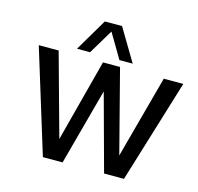

<svg xmlns="http://www.w3.org/2000/svg" viewBox="-108 -865 1012 979"><g transform="rotate(15 398.0 -375.0)"><path d="M295 -579H226L327 -750H418L520 -579H450L373 -709ZM796 -546 629 0H524L414 -404L305 0H201L33 -546H138L258 -111L372 -546H462L575 -109L693 -546Z"/></g></svg>

Font: Oakes Grotesk
Style: Regular
Weight: 400
Designer: Samuel Oakes
Foundry: Samuel Oakes
Version: Version 1.000;PS 001.000;hotconv 1.0.88;makeotf.lib2.5.64775